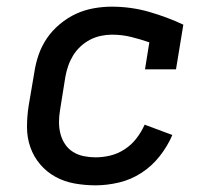

<svg xmlns="http://www.w3.org/2000/svg" viewBox="-20 -548 640 576"><path d="M267 8Q235 8 204 2.5Q173 -3 146.5 -17.5Q120 -32 100.5 -55Q81 -78 71 -106.5Q61 -135 61 -167Q61 -199 66 -231L83 -331Q87 -358 96 -384Q105 -410 121 -433.5Q137 -457 160 -476Q183 -495 208 -506.5Q233 -518 260.5 -523Q288 -528 315 -528Q373 -528 427 -512.5Q481 -497 530 -474L508 -340H415L428 -421Q402 -430 374 -437Q346 -444 316 -444Q300 -444 283 -440.5Q266 -437 250.5 -429Q235 -421 221.5 -408.5Q208 -396 199 -381Q190 -366 184.5 -350Q179 -334 176 -317L160 -217Q157 -199 157 -181Q157 -163 161.5 -146Q166 -129 175.5 -115Q185 -101 199.5 -92Q214 -83 231.5 -79.5Q249 -76 267 -76Q289 -76 311.5 -81.5Q334 -87 354.5 -100.5Q375 -114 389.5 -133Q404 -152 414 -174L497 -143Q483 -110 459.5 -80Q436 -50 404.5 -29.5Q373 -9 337 -0.5Q301 8 267 8Z"/></svg>

Font: Iosevka Etoile Medium
Style: Italic
Weight: 500
Italic angle: -9°
Designer: Belleve Invis
Foundry: Belleve Invis
Version: Version 22.1.2; ttfautohint (v1.8.4)